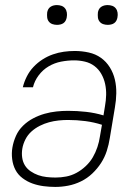

<svg xmlns="http://www.w3.org/2000/svg" viewBox="-20 -729 540 757"><path d="M198 8Q175 8 152 5Q129 2 108 -5.5Q87 -13 69 -26.5Q51 -40 41 -59Q31 -78 28 -101.5Q25 -125 29 -148Q33 -171 43 -193.5Q53 -216 71 -233.5Q89 -251 111 -262.5Q133 -274 156 -280.5Q179 -287 202.5 -289.5Q226 -292 248 -292Q284 -292 319.5 -288Q355 -284 388 -274L394 -311Q398 -333 398.5 -355Q399 -377 394.5 -398Q390 -419 379.5 -437.5Q369 -456 352.5 -468.5Q336 -481 315 -486Q294 -491 272 -491Q247 -491 221 -486Q195 -481 172 -467.5Q149 -454 132.5 -432Q116 -410 110 -385H70Q75 -406 85.5 -427Q96 -448 112 -465Q128 -482 147.5 -494.5Q167 -507 188.5 -514.5Q210 -522 231.5 -525Q253 -528 275 -528Q303 -528 330 -522Q357 -516 378 -501Q399 -486 413 -463.5Q427 -441 433 -415Q439 -389 438.5 -361Q438 -333 433 -305L413 -185Q409 -159 401 -134Q393 -109 378.5 -86.5Q364 -64 344 -45Q324 -26 299.5 -14Q275 -2 249 3Q223 8 198 8ZM199 -29Q220 -29 241 -33Q262 -37 281.5 -47.5Q301 -58 318 -74Q335 -90 346 -109Q357 -128 364 -149Q371 -170 374 -191L382 -237Q351 -247 317 -251.5Q283 -256 248 -256Q230 -256 211 -254Q192 -252 173.5 -247Q155 -242 137 -233Q119 -224 104 -210.5Q89 -197 80 -179Q71 -161 68 -143Q65 -125 67.5 -107.5Q70 -90 78.5 -76.5Q87 -63 101 -53.5Q115 -44 130.5 -38.5Q146 -33 163.5 -31Q181 -29 199 -29ZM405 -631Q395 -631 386.5 -634Q378 -637 372.5 -644Q367 -651 366 -660.5Q365 -670 366 -680Q367 -686 370 -692Q373 -698 379 -702Q385 -706 391.5 -707.5Q398 -709 404 -709Q414 -709 422.5 -706Q431 -703 436.5 -696Q442 -689 443.5 -679.5Q445 -670 443 -660Q442 -654 439 -648Q436 -642 430.5 -638Q425 -634 418 -632.5Q411 -631 405 -631ZM205 -631Q195 -631 186.5 -634Q178 -637 172.5 -644Q167 -651 166 -660.5Q165 -670 166 -680Q167 -686 170 -692Q173 -698 179 -702Q185 -706 191.5 -707.5Q198 -709 204 -709Q214 -709 222.5 -706Q231 -703 236.5 -696Q242 -689 243.5 -679.5Q245 -670 243 -660Q242 -654 239 -648Q236 -642 230.5 -638Q225 -634 218 -632.5Q211 -631 205 -631Z"/></svg>

Font: Iosevka Extralight
Style: Italic
Weight: 200
Italic angle: -9°
Monospace: yes
Designer: Belleve Invis
Foundry: Belleve Invis
Version: Version 32.5.0; ttfautohint (v1.8.4)